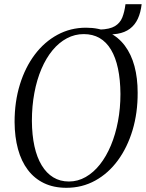

<svg xmlns="http://www.w3.org/2000/svg" viewBox="-20 -884 695 915"><path d="M296.5 11Q236 11 190 -11Q144 -33 112.8 -74.2Q81.5 -115.5 65.8 -173.2Q50 -231 49.5 -302.5Q49.5 -399.5 74.8 -481.2Q100 -563 145.8 -623.8Q191.5 -684.5 253.8 -718.2Q316 -752 390 -752Q451.5 -752 497.8 -729.8Q544 -707.5 574.8 -666.5Q605.5 -625.5 620.8 -568.8Q636 -512 636 -442.5Q636.5 -346.5 611.8 -264Q587 -181.5 541.8 -119.8Q496.5 -58 434 -23.5Q371.5 11 296.5 11ZM308.5 -19Q351 -19 388.5 -40.5Q426 -62 456.2 -100.2Q486.5 -138.5 508.5 -191Q530.5 -243.5 542.2 -305.8Q554 -368 554 -436Q553.5 -504.5 542.2 -557.5Q531 -610.5 509 -647.2Q487 -684 454.5 -702.8Q422 -721.5 379 -721.5Q336.5 -721.5 298.8 -701.5Q261 -681.5 230.2 -644.2Q199.5 -607 177.5 -555.5Q155.5 -504 143.8 -441.2Q132 -378.5 132 -307.5Q132.5 -240 144.2 -186.8Q156 -133.5 178.8 -96Q201.5 -58.5 234 -38.8Q266.5 -19 308.5 -19ZM578 -864H655Q650.5 -824 636.8 -794.5Q623 -765 599 -747Q575 -729 539.5 -723Q504 -717 456 -724.5L455 -743Q503 -744.5 527.8 -759.5Q552.5 -774.5 563 -801.2Q573.5 -828 578 -864Z"/></svg>

Font: Merriweather 120pt Light
Style: Italic
Weight: 300
Italic angle: -7.8°
Version: Version 2.101